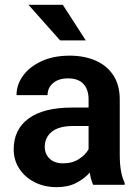

<svg xmlns="http://www.w3.org/2000/svg" viewBox="-20 -770 577 800"><path d="M368.2 0Q358.9 -19 354 -50.8Q332 -25.9 298.1 -8.1Q264.2 9.8 216.3 9.8Q165 9.8 124.5 -10.7Q84 -31.2 60.5 -66.9Q37.1 -102.5 37.1 -147.9Q37.1 -231 99.4 -276.4Q161.6 -321.8 280.3 -321.8H349.1V-356Q349.1 -396 328.1 -419.7Q307.1 -443.4 263.2 -443.4Q224.1 -443.4 201.2 -423.8Q178.2 -404.3 178.2 -373.5H48.8Q48.8 -417.5 76.2 -454.8Q103.5 -492.2 153.3 -515.1Q203.1 -538.1 270.5 -538.1Q330.6 -538.1 377.7 -517.8Q424.8 -497.6 451.9 -456.8Q479 -416 479 -355V-124.5Q479 -48.8 499.5 -8.3V0ZM242.7 -89.4Q281.7 -89.4 309.6 -107.7Q337.4 -126 349.1 -148.4V-245.1H286.6Q225.6 -245.1 196 -221.2Q166.5 -197.3 166.5 -158.2Q166.5 -128.4 186.8 -108.9Q207 -89.4 242.7 -89.4ZM241.7 -750 337.4 -601.6H230.5L98.6 -750Z"/></svg>

Font: Vazirmatn UI FD SemiBold
Style: Regular
Weight: 600
Designer: Saber Rastikerdar
Foundry: Saber Rastikerdar
Version: Version 33.003